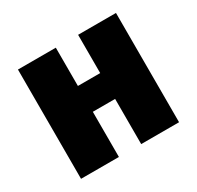

<svg xmlns="http://www.w3.org/2000/svg" viewBox="-124 -685 866 843"><g transform="rotate(-30 308.5 -264.0)"><path d="M557 -541V13H365V-216H252V13H60V-541H252V-347H365V-541Z"/></g></svg>

Font: Repo Black
Style: Regular
Weight: 900
Designer: Stefan Peev
Foundry: Context Ltd
Version: Version 1.502